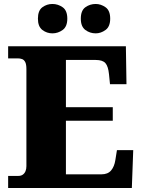

<svg xmlns="http://www.w3.org/2000/svg" viewBox="-20 -947 715 967"><path d="M21 0V-61H72Q86 -61 95 -67.5Q104 -74 108.5 -85Q113 -96 113 -110V-599Q113 -623 107 -634.5Q101 -646 91 -649.5Q81 -653 70 -653H21V-714H614L617 -523H534L529 -573Q525 -613 511 -629Q497 -645 462 -645H312V-407H548V-339H312V-69H491Q523 -69 539.5 -88.5Q556 -108 561 -141L569 -191H651L644 0ZM462 -779Q433 -779 410 -796Q387 -813 387 -853Q387 -894 410 -910.5Q433 -927 462 -927Q488 -927 511.5 -910.5Q535 -894 535 -853Q535 -813 511.5 -796Q488 -779 462 -779ZM244 -779Q216 -779 193.5 -796Q171 -813 171 -853Q171 -894 193.5 -910.5Q216 -927 244 -927Q272 -927 295.5 -910.5Q319 -894 319 -853Q319 -813 295.5 -796Q272 -779 244 -779Z"/></svg>

Font: Noto Serif Tibetan Black
Style: Regular
Weight: 900
Version: Version 2.103